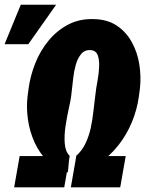

<svg xmlns="http://www.w3.org/2000/svg" viewBox="-45 -802 649 822"><path d="M362.3 -387.7 367.2 -425.8Q368.7 -435.5 373.3 -460.9Q377.9 -486.3 379.4 -514.9Q380.9 -543.5 373.8 -564.5Q366.7 -585.4 344.2 -587.4Q317.9 -589.4 302.5 -570.8Q287.1 -552.2 279.3 -524.2Q271.5 -496.1 268.6 -468.8Q265.6 -441.4 263.7 -425.3L259.3 -387.2Q256.8 -370.1 249.3 -336.2Q241.7 -302.2 235.6 -262.5Q229.5 -222.7 232.2 -188Q234.9 -153.3 252.4 -135.7L245.6 -64Q194.8 -77.1 159.4 -111.6Q124 -146 103 -192.4Q82 -238.8 74.7 -289.6Q67.4 -340.3 72.8 -387.7L77.6 -424.3Q85 -478.5 106.2 -531.7Q127.4 -585 163.1 -628.2Q198.7 -671.4 247.1 -696.8Q295.4 -722.2 356.4 -720.2Q415 -719.2 455.3 -692.1Q495.6 -665 519.5 -621.3Q543.5 -577.6 551.5 -526.1Q559.6 -474.6 554.2 -424.3L549.3 -387.7Q542 -333.5 519.8 -279.5Q497.6 -225.6 461.7 -179.9Q425.8 -134.3 378.7 -103.3Q331.5 -72.3 273.9 -63.5L281.2 -134.8Q306.2 -156.7 321 -188Q335.9 -219.2 343.5 -254.4Q351.1 -289.6 354.7 -324.2Q358.4 -358.9 362.3 -387.7ZM258.3 0 281.7 -133.8H493.2L469.7 0ZM15.6 0 39.1 -133.8H253.4L230 0ZM-25.4 -612.8 43.9 -781.7H195.3L76.2 -612.8Z"/></svg>

Font: Roboto Condensed Black
Style: Italic
Weight: 900
Italic angle: -12°
Designer: Christian Robertson
Foundry: Google
Version: Version 3.008; 2023